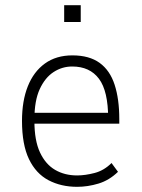

<svg xmlns="http://www.w3.org/2000/svg" viewBox="-20 -714 547 742"><path d="M278 8Q216 8 167.5 -17.5Q119 -43 92 -99Q65 -155 65 -247Q65 -324 87.5 -380.5Q110 -437 153.5 -468.5Q197 -500 260 -500Q325 -500 365 -471Q405 -442 423 -386.5Q441 -331 441 -254V-236H97V-278H418L398 -256Q398 -362 362.5 -409.5Q327 -457 259 -457Q220 -457 187 -435.5Q154 -414 133.5 -369.5Q113 -325 113 -253V-246Q113 -171 134.5 -125Q156 -79 193 -57.5Q230 -36 278 -36Q309 -36 345.5 -45.5Q382 -55 411 -84L436 -50Q402 -17 360.5 -4.5Q319 8 278 8ZM228 -629V-694H292V-629Z"/></svg>

Font: Nunito Sans 7pt Condensed ExtraLight
Style: Regular
Weight: 250
Width: 3
Designer: Vernon Adams
Foundry: Vernon Adams
Version: Version 3.101;gftools[0.9.27]